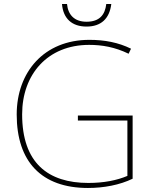

<svg xmlns="http://www.w3.org/2000/svg" viewBox="-20 -1017 760 954"><path d="M533 -997H508C502 -944 475 -909 410 -909C349 -909 318 -944 313 -997H288C294 -924 338 -885 410 -885C482 -885 524 -924 533 -997ZM367 -443V-418H613V-143C561 -121 496 -108 419 -108C219 -108 90 -207 90 -449C90 -647 216 -794 423 -794C487 -794 551 -783 619 -750L631 -775C568 -806 500 -819 424 -819C199 -819 63 -659 63 -448C63 -214 186 -83 417 -83C496 -83 575 -98 639 -129V-443Z"/></svg>

Font: Noto Sans Kannada UI Thin
Style: Regular
Weight: 100
Designer: Jelle Bosma - Monotype Design Team
Foundry: Monotype Imaging Inc.
Version: Version 2.005